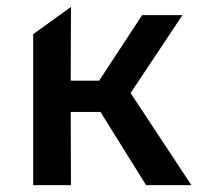

<svg xmlns="http://www.w3.org/2000/svg" viewBox="-20 -539 598 559"><path d="M405.3 0 241.6 -262.8 393.8 -495H511.3L360.2 -268.1L537.2 0ZM76.6 0V-439.5L186.6 -518.8L185.9 -304.1H334.7V-213.1H185.9L186.6 0Z"/></svg>

Font: Geologica-Sharp
Style: Regular
Weight: 100
Designer: Sindre Bremnes, Frode Helland
Foundry: Monokrom Skriftforlag AS
Version: Version 1.010;gftools[0.9.28]